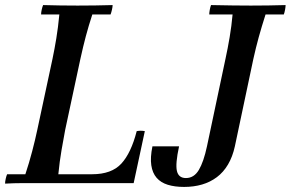

<svg xmlns="http://www.w3.org/2000/svg" viewBox="-24 -722 1146 757"><path d="M-4 2Q-4 -6 -1.5 -17Q1 -28 4 -35H76Q91 -80 103 -126Q115 -172 123 -210L183 -490Q191 -528 198 -570.5Q205 -613 210 -665H138Q138 -673 140.5 -684Q143 -695 146 -702Q180 -701 214 -700.5Q248 -700 282 -700Q317 -700 351 -700.5Q385 -701 420 -702Q420 -695 417.5 -684Q415 -673 412 -665H340Q325 -619 314.5 -579.5Q304 -540 293 -490L233 -210Q226 -173 218.5 -129.5Q211 -86 206 -35H339Q416 -35 454.5 -77Q493 -119 515 -205Q531 -208 547 -205L503 0H133Q99 0 65 0Q31 0 -4 2ZM702 15Q665 15 637.5 6.5Q610 -2 593.5 -21Q577 -40 572.5 -70.5Q568 -101 577 -145H682Q667 -76 673.5 -48Q680 -20 709 -20Q741 -20 760 -52Q779 -84 792 -145L865 -490Q874 -531 881.5 -575.5Q889 -620 893 -665H801Q801 -672 803 -683Q805 -694 808 -702Q858 -701 894.5 -700.5Q931 -700 965 -700Q1000 -700 1034 -700.5Q1068 -701 1102 -702Q1102 -695 1100 -684Q1098 -673 1095 -665H1023Q1007 -615 996 -575Q985 -535 975 -490L902 -145Q893 -104 875 -73.5Q857 -43 831 -23.5Q805 -4 772.5 5.5Q740 15 702 15Z"/></svg>

Font: Poltawski Nowy
Style: Italic
Weight: 400
Italic angle: -12°
Designer: Adam Pótawski, Mateusz Machalski, Borys Kosmynka, Ania Wieluska
Foundry: Capitalics.wtf
Version: Version 1.001;gftools[0.9.25]